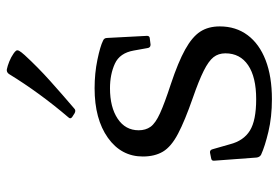

<svg xmlns="http://www.w3.org/2000/svg" viewBox="-144 -646 798 549"><g transform="rotate(-90 254.5 -371.0)"><path d="M289 -281Q352 -260 388 -240Q424 -220 439 -197Q454 -174 454 -141Q454 -95 429 -61.5Q404 -28 357.5 -10Q311 8 246 8Q195 8 153 -2Q111 -12 87 -23Q80 -27 79 -36L70 -157Q69 -165 78 -166L93 -169Q101 -170 103 -161L117 -112Q127 -73 156 -55Q185 -37 246 -37Q309 -37 343 -60Q377 -83 377 -125Q377 -145 366 -159Q355 -173 327 -187Q299 -201 250 -218Q184 -241 147 -260.5Q110 -280 96 -303.5Q82 -327 82 -361Q82 -423 135.5 -461Q189 -499 277 -499Q320 -499 358.5 -491Q397 -483 413 -475Q421 -472 421 -463L427 -349Q427 -341 418 -341L402 -339Q393 -339 392 -348L385 -387Q378 -427 347.5 -441Q317 -455 277 -455Q223 -455 190 -433Q157 -411 157 -373Q157 -353 167 -339Q177 -325 205.5 -312Q234 -299 289 -281ZM219 -557Q214 -552 206 -556L195 -563Q188 -568 194 -574Q229 -615 260 -657.5Q291 -700 318 -744Q323 -751 331 -750Q341 -748 353.5 -743Q366 -738 376 -731Q382 -727 384.5 -723.5Q387 -720 384 -714.5Q381 -709 372 -699Q337 -661 298.5 -626.5Q260 -592 219 -557Z"/></g></svg>

Font: Hahmlet Light
Style: Regular
Weight: 300
Designer: Minjoo Ham & Mark Frömberg
Foundry: hypertype
Version: Version 1.002